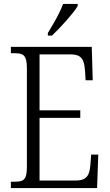

<svg xmlns="http://www.w3.org/2000/svg" viewBox="-20 -951 555 971"><path d="M35 0V-32H55Q77 -32 90.5 -37Q104 -42 110 -58.5Q116 -75 116 -108V-603Q116 -638 110 -654.5Q104 -671 90.5 -676.5Q77 -682 55 -682H35V-714H444L449 -545H413L410 -593Q408 -622 401.5 -640Q395 -658 380 -667Q365 -676 336 -676H180V-393H386V-355H180V-38H361Q390 -38 405.5 -46.5Q421 -55 428 -72.5Q435 -90 437 -115L441 -169H477L471 0ZM222 -784Q237 -809 251.5 -834Q266 -859 278.5 -884Q291 -909 299 -931H373V-921Q366 -908 351 -889Q336 -870 317 -848.5Q298 -827 279 -807Q260 -787 243 -771H222Z"/></svg>

Font: Noto Serif Ethiopic Condensed Light
Style: Regular
Weight: 300
Width: 3
Designer: Monotype Design Team
Foundry: Monotype Imaging Inc.
Version: Version 2.102